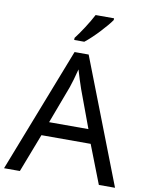

<svg xmlns="http://www.w3.org/2000/svg" viewBox="-100 -1015 840 1087"><g transform="rotate(10 319.5 -472.0)"><path d="M466 -934V-944H360C337 -899 294 -833 265 -796V-784H323C370 -820 441 -897 466 -934ZM545 0H638L360 -717H279L0 0H91L176 -221H459ZM352 -517 432 -301H206L287 -517C295 -540 308 -583 318 -624C325 -599 346 -533 352 -517Z"/></g></svg>

Font: Noto Sans Brahmi
Style: Regular
Weight: 400
Designer: Monotype Design Team
Foundry: Monotype Imaging Inc.
Version: Version 2.004